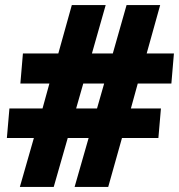

<svg xmlns="http://www.w3.org/2000/svg" viewBox="-20 -734 703 754"><path d="M58 0H191L246 -192H328L273 0H405L459 -192H602L612 -308H494L521 -406H653L663 -524H556L609 -714H477L423 -524H341L395 -714H262L209 -524H70L60 -406H174L147 -308H17L7 -192H113ZM279 -308 307 -406H389L361 -308Z"/></svg>

Font: Noto Sans UI Black
Style: Italic
Weight: 900
Italic angle: -372°
Designer: Monotype Design Team
Foundry: Monotype Imaging Inc.
Version: Version 1.901